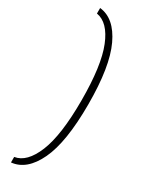

<svg xmlns="http://www.w3.org/2000/svg" viewBox="-298 -965 985 1277"><g transform="rotate(30 195.0 -327.0)"><path d="M52.5 266.2V223.8Q142.5 210 197.5 75.6Q252.5 -58.8 252.5 -325Q252.5 -592.5 198.1 -727.5Q143.8 -862.5 52.5 -877.5V-920Q167.5 -907.5 236.2 -761.2Q305 -615 305 -325Q305 -35 236.2 110Q167.5 255 52.5 266.2Z"/></g></svg>

Font: Now Light
Style: Regular
Weight: 300
Designer: Alfredo Marco Pradil
Foundry: Alfredo Marco Pradil
Version: Version 1.002;PS 001.002;hotconv 1.0.88;makeotf.lib2.5.64775